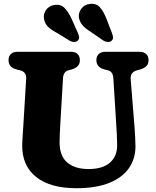

<svg xmlns="http://www.w3.org/2000/svg" viewBox="-20 -973 822 1012"><path d="M593.5 -303.5 577.5 -560.5Q575.5 -596 548.5 -602.5L530.5 -607Q488 -618.5 488 -656Q488 -676 500.2 -688Q512.5 -700 535 -700H716Q738.5 -700 750.8 -688Q763 -676 763 -656Q763 -636.5 751.8 -625Q740.5 -613.5 720.5 -607.5L702.5 -602.5Q684 -597.5 675.5 -585.8Q667 -574 669 -552.5L689 -304Q693 -253.5 694 -203Q694.5 -138.5 660.8 -88.5Q627 -38.5 557.8 -9.8Q488.5 19 383 19Q245 19 170.8 -40Q96.5 -99 97 -206.5Q97 -220.5 98.5 -243Q100 -265.5 101.5 -288.8Q103 -312 104 -327.5L118 -558.5Q119.5 -594.5 85.5 -602.5L67.5 -607Q25 -617.5 25 -656Q25 -676 37.2 -688Q49.5 -700 71.5 -700H354.5Q377 -700 389 -688Q401 -676 401 -656Q401 -636.5 390 -625Q379 -613.5 359 -607.5L341 -602.5Q314 -595.5 312 -560L298 -320.5Q296 -291.5 295.2 -267.5Q294.5 -243.5 294 -225.5Q293.5 -152 333.8 -117Q374 -82 447 -82Q521.5 -82 560 -116.2Q598.5 -150.5 597.5 -210.5Q597 -243.5 595.8 -264.2Q594.5 -285 593.5 -303.5ZM541 -874.5 570 -799Q575 -786.5 575.8 -776.2Q576.5 -766 568 -758Q560 -751 548.2 -751.8Q536.5 -752.5 526 -758.5L458.5 -805Q428.5 -823.5 414 -841.2Q399.5 -859 395.5 -882.5Q393.5 -907.5 409.5 -928.2Q425.5 -949 454 -952.5Q488 -956 507.2 -933.8Q526.5 -911.5 541 -874.5ZM357 -874.5 390 -800.5Q395.5 -788.5 397 -778.2Q398.5 -768 390.5 -759.5Q383 -752 371.2 -751.8Q359.5 -751.5 349 -757.5L279.5 -800Q248 -816.5 232.2 -832.8Q216.5 -849 212 -873Q207.5 -898 222.2 -919.8Q237 -941.5 265.5 -946.5Q299 -952.5 319.8 -931.5Q340.5 -910.5 357 -874.5Z"/></svg>

Font: Fraunces 9pt S100
Style: Bold
Weight: 700
Version: Version 1.000; ttfautohint (v1.8.3)